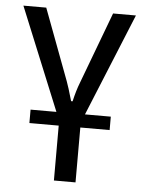

<svg xmlns="http://www.w3.org/2000/svg" viewBox="-51 -528 578 770"><g transform="rotate(5 238.5 -143.0)"><path d="M296 -74H400V-20H282V201H195V-20H77V-74H181L12 -487H104L212 -199Q219 -181 236 -122H242Q252 -166 265 -199L373 -487H465Z"/></g></svg>

Font: exo2condensed_r
Style: Regular
Weight: 400
Width: 3
Designer: Natanael Gama
Version: Version 1.001;PS 001.001;hotconv 1.0.70;makeotf.lib2.5.58329